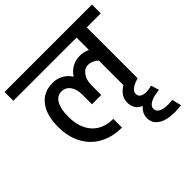

<svg xmlns="http://www.w3.org/2000/svg" viewBox="-243 -812 1171 1171"><g transform="rotate(-45 342.0 -227.0)"><path d="M598 -123Q561 -113 541.5 -98Q522 -83 522 -64Q522 -46 536.5 -36Q551 -26 576 -26Q593 -26 624 -33L639 14H638L640 19Q589 24 561.5 39Q534 54 534 77Q534 99 555.5 110.5Q577 122 615 122Q633 122 654 119L669 180Q642 184 612 184Q543 184 504.5 159Q466 134 466 89Q466 48 501 18Q462 3 451 -37Q448 -51 448 -63Q448 -119 507 -155V-367Q494 -380 476.5 -387.5Q459 -395 442 -395Q410 -395 389.5 -365.5Q369 -336 369 -292V-208H289V-292Q289 -338 268.5 -366.5Q248 -395 211 -395Q174 -395 153.5 -358.5Q133 -322 133 -257Q133 -162 181.5 -107.5Q230 -53 318 -53V22Q235 22 173 -12.5Q111 -47 78 -110Q45 -173 45 -257Q45 -357 88.5 -413.5Q132 -470 209 -470Q247 -471 278 -454Q309 -437 329 -406Q348 -436 378 -453Q408 -470 445 -470Q476 -470 510 -456V-562H-35V-638H719V-562H598Z"/></g></svg>

Font: Akshar
Style: Regular
Weight: 400
Designer: Tall Chai
Foundry: Tall Chai
Version: Version 1.000